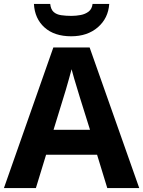

<svg xmlns="http://www.w3.org/2000/svg" viewBox="-20 -959 730 979"><path d="M527 0 475 -170H215L163 0H0L252 -717H437L690 0ZM387 -463Q382 -480 374 -506Q366 -532 358 -559Q350 -586 345 -606Q340 -586 331.5 -556.5Q323 -527 315.5 -500.5Q308 -474 304 -463L253 -297H439ZM537 -939Q532 -866 479 -820Q426 -774 343 -774Q257 -774 207 -819Q157 -864 153 -939H236Q239 -911 253.5 -898Q268 -885 292 -881.5Q316 -878 344 -878Q368 -878 391.5 -882.5Q415 -887 432 -900Q449 -913 452 -939Z"/></svg>

Font: Noto Sans Telugu
Style: Bold
Weight: 700
Designer: Jelle Bosma - Monotype Design Team
Foundry: Monotype Imaging Inc.
Version: Version 2.005; ttfautohint (v1.8.4.7-5d5b)